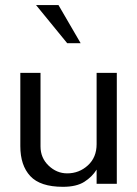

<svg xmlns="http://www.w3.org/2000/svg" viewBox="-20 -720 538 752"><path d="M437.5 0V-434.6H358.4V-155.3Q358.4 -103.5 324.2 -72.3Q290 -41 243.2 -41Q202.1 -41 170.4 -71.3Q138.7 -101.6 138.7 -146.5V-434.6H59.6V-147.5Q59.6 -72.3 98.6 -30.3Q137.7 11.7 226.6 11.7Q279.3 11.7 310.1 -7.8Q340.8 -27.3 358.4 -55.7V0ZM243.2 -550.8 121.1 -700.2H209L295.9 -550.8Z"/></svg>

Font: Namkio Khamti
Style: Regular
Weight: 400
Designer: Debbi Hosken
Foundry: SIL International
Version: Version 3.917